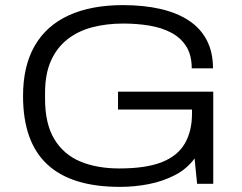

<svg xmlns="http://www.w3.org/2000/svg" viewBox="-20 -718 946 750"><path d="M448 12Q259 12 164.5 -76Q70 -164 70 -343Q70 -460 115.5 -539Q161 -618 248.5 -658Q336 -698 460 -698Q542 -698 607 -683Q672 -668 718 -637.5Q764 -607 788 -560.5Q812 -514 812 -451H729Q729 -502 708 -536Q687 -570 649.5 -590Q612 -610 563.5 -618Q515 -626 461 -626Q396 -626 340.5 -611.5Q285 -597 243.5 -564.5Q202 -532 179 -480.5Q156 -429 156 -355V-332Q156 -234 192.5 -174Q229 -114 294 -87Q359 -60 446 -60Q550 -60 612 -84.5Q674 -109 702 -157.5Q730 -206 730 -274V-290H441V-360H813V0H750L740 -99Q710 -58 663.5 -34Q617 -10 562 1Q507 12 448 12Z"/></svg>

Font: Archivo SemiExpanded Light
Style: Regular
Weight: 300
Width: 6
Designer: Hector Gatti
Foundry: Omnibus-Type
Version: Version 2.001